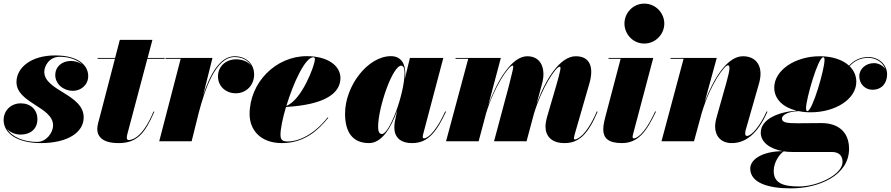

<svg xmlns="http://www.w3.org/2000/svg" viewBox="-20 -780 4918 1060"><path d="M442 -132C442 -260 224.5 -278.5 224.5 -383.5C224.5 -417 253 -466.5 309 -466.5C363.5 -466.5 406.5 -450 433 -424.5C416.5 -436.5 395 -443.5 372 -443.5C319.5 -443.5 285 -409.5 285 -366.5C285 -314 332.5 -278.5 382 -278.5C425.5 -278.5 467 -309.5 467 -360.5C467 -412.5 422 -474 284 -474C151 -474 71 -406 71 -327C71 -211 273 -190 273 -88C273 -47 235.5 3.5 185 3.5C113.5 3.5 47 -22 19 -68.5C36.5 -48.5 64 -37 95 -37C145 -37 186.5 -66 186.5 -121.5C186.5 -176 147.5 -209.5 95 -209.5C38.5 -209.5 0 -168 0 -117.5C0 -43 76.5 10 205.5 10C352 10 442 -48 442 -132Z M832 -163 827.5 -164.5C764.5 -11.5 703 -7 691 -7C684.5 -7 680 -10.5 680 -19.5C680 -28.5 682.5 -37.5 684.5 -45L793.5 -455.5H889V-460H795L821.5 -560H641.5L615.5 -460H519V-455.5H614.5L531 -135C526 -115 517 -89 517 -68.5C517 -29 542.5 10 634.5 10C735.5 10 779.5 -42 832 -163Z M977.5 -455.5 859 0H1038L1078 -160.5C1110 -281.5 1169.5 -465 1275 -465C1315.5 -465 1349 -448 1366 -418C1348.5 -440.5 1317.5 -452.5 1283 -452.5C1229 -452.5 1183.5 -415 1183.5 -358.5C1183.5 -303.5 1226.5 -265 1281.5 -265C1339.5 -265 1383 -309.5 1383 -368.5C1383 -430.5 1336 -469.5 1275.5 -469.5C1191 -469.5 1136.5 -361 1101.5 -254L1153 -460H894V-455.5Z M1528.5 -35C1528.5 -70 1540.5 -127.5 1559 -189.5C1776.5 -202 1859.5 -266.5 1859.5 -349C1859.5 -416.5 1790.5 -470 1673.5 -470C1503 -470 1358 -325 1358 -150C1358 -65 1415.5 10 1536.5 10C1663 10 1738.5 -64 1792.5 -129.5L1789 -132C1715 -38.5 1631.5 1 1568 1C1541.5 1 1528.5 -6.5 1528.5 -35ZM1710 -464C1716.5 -464 1718.5 -460 1718.5 -452.5C1718.5 -421 1646.5 -227.5 1561 -195.5C1599.5 -322 1664.5 -464 1710 -464Z M2217.5 -374C2217.5 -429 2193.5 -470 2138.5 -470C2010.5 -470 1885 -305.5 1885 -152.5C1885 -55 1923 10 2017.5 10C2089 10 2140.5 -77.5 2173 -170.5L2160 -110C2159 -103 2157 -92.5 2157 -76.5C2157 -25.5 2186.5 10 2256 10C2346 10 2392 -57 2442.5 -163.5L2438 -165C2374.5 -27 2329.5 -16 2321 -16C2316.5 -16 2314 -19 2314 -24C2314 -28.5 2314.5 -33 2316 -38.5L2427.5 -460H2243L2215.5 -346.5C2216.5 -358 2217.5 -367.5 2217.5 -374ZM2213.5 -378C2213.5 -263.5 2131.5 -40 2088 -40C2073 -40 2067.5 -57.5 2067.5 -80C2067.5 -185 2146.5 -417.5 2195.5 -417.5C2206 -417.5 2213.5 -405 2213.5 -378Z M2887 0 2927.5 -151C2971 -296 3048.5 -412 3070.5 -412C3079 -412 3073.5 -386 3051 -308L3001 -137C2996 -120.5 2991.5 -96.5 2991.5 -82C2991.5 -29 3024.5 10 3096.5 10C3176 10 3225.5 -37.5 3279.5 -163.5L3275 -165C3214 -23.5 3162.5 -10 3154 -10C3149.5 -10 3148.5 -12.5 3148.5 -17C3148.5 -22 3152 -35.5 3155 -46L3234 -319.5C3257.5 -400.5 3243.5 -469.5 3158.5 -469.5C3071 -469.5 2990.5 -339.5 2942.5 -206.5L2973 -319.5C2994.5 -400 2968 -469.5 2891 -469.5C2804.5 -469.5 2723.5 -332 2676 -200L2745 -460H2495V-455.5H2565L2442.5 0H2622.5L2663.5 -154C2707 -298.5 2788 -418 2810 -418C2819.5 -418 2809 -387 2790 -308L2707.5 0Z M3427.5 -650C3427.5 -592 3474 -539.5 3537 -539.5C3600 -539.5 3647.5 -592 3647.5 -650C3647.5 -708 3600 -760 3537 -760C3474 -760 3427.5 -708 3427.5 -650ZM3601.5 -163.5 3597 -165C3533.5 -27 3488.5 -16 3479.5 -16C3475.5 -16 3472.5 -18.5 3472.5 -24C3472.5 -28.5 3473.5 -33.5 3475 -39L3586.5 -460H3339.5V-455.5H3406.5L3320.5 -129C3318 -118 3310.5 -91.5 3310.5 -66.5C3310.5 -19 3336.5 10 3413.5 10C3505 10 3550.5 -57 3601.5 -163.5Z M3754 -455.5 3632 0H3811.5L3854 -156C3903 -319 3980.5 -419.5 3998.5 -419.5C4009.5 -419.5 4013 -404.5 3991 -326.5L3937.5 -137C3932.5 -120.5 3928 -97.5 3928 -82C3928 -29 3960.5 10 4019.5 10C4094 10 4161.5 -37.5 4217 -163.5L4212.5 -165C4174 -79.5 4127.5 -29.5 4104 -29.5C4097.5 -29.5 4094 -33 4094 -44.5C4094 -49.5 4096 -59.5 4097.5 -64.5L4170.5 -319.5C4196.5 -409.5 4159 -469.5 4081.5 -469.5C3994.5 -469.5 3918 -344 3870 -215L3937 -460H3682V-455.5Z M4456 -160C4592.5 -160 4707.5 -233 4707.5 -328.5C4707.5 -362.5 4694 -391.5 4670.5 -414.5C4699 -446 4732.5 -460.5 4773.5 -460.5C4818.5 -460.5 4855 -434.5 4867.5 -398.5C4854.5 -419 4829 -431.5 4805 -431.5C4761 -431.5 4724 -400.5 4724 -359.5C4724 -316 4756.5 -284.5 4796.5 -284.5C4849 -284.5 4877.5 -322 4877.5 -369.5C4877.5 -422.5 4833 -465 4774 -465C4731 -465 4696 -449 4667.5 -417.5C4631.5 -450.5 4574 -469.5 4506 -469.5C4369.5 -469.5 4254.5 -392 4254.5 -296.5C4254.5 -232.5 4303 -187.5 4377 -169C4283 -163 4180 -124.5 4180 -47.5C4180 6.5 4233.5 42.5 4301 54.5C4188 55.5 4122 100 4122 150.5C4122 230.5 4223.5 260 4347 260C4501.5 260 4667.5 188 4667.5 42C4667.5 -54 4605 -100.5 4515 -100.5C4486.5 -100.5 4419 -99.5 4384 -99.5C4325.5 -99.5 4297 -103 4297 -125.5C4297 -143.5 4326 -164 4389.5 -166.5C4410 -162 4432.5 -160 4456 -160ZM4437 -166.5C4431.5 -166.5 4430 -174 4430 -183.5C4430 -232.5 4496 -464 4525 -464C4531.5 -464 4532 -457 4532 -447.5C4532 -398.5 4466 -166.5 4437 -166.5ZM4251.5 164C4251.5 114 4285 69.5 4307 55.5C4322 58 4337.5 59 4353.5 59H4572C4616.5 59 4631.5 84 4631.5 114C4631.5 184 4493.5 249.5 4392 249.5C4303.5 249.5 4251.5 231 4251.5 164Z"/></svg>

Font: Bodoni* 36pt Fatface
Style: Italic
Weight: 900
Italic angle: -13°
Version: Version 2.3